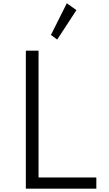

<svg xmlns="http://www.w3.org/2000/svg" viewBox="-20 -1128 652 1148"><path d="M134.5 0V-825H210.5V-67H556V0ZM322 -891.5 284.5 -919 379.5 -1108.5 437 -1067.5Z"/></svg>

Font: Spartan Thin
Style: Regular
Weight: 400
Version: Version 1.004